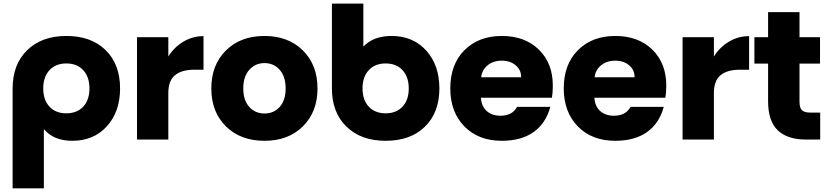

<svg xmlns="http://www.w3.org/2000/svg" viewBox="-20 -761 4529 1047"><path d="M374 6.8Q272.9 6.8 219.2 -57.1V266.1H48.8V-278.8Q48.8 -410.2 128.4 -487.5Q208 -564.9 341.8 -564.9Q477.1 -564.9 555.9 -487.8Q634.8 -410.6 634.8 -278.8Q634.8 -151.9 563 -72.5Q491.2 6.8 374 6.8ZM249.8 -378.4Q215.8 -341.8 215.8 -278.8Q215.8 -215.8 249.8 -179.4Q283.7 -143.1 341.8 -143.1Q399.9 -143.1 433.8 -179.4Q467.8 -215.8 467.8 -278.8Q467.8 -341.8 433.8 -378.4Q399.9 -415 341.8 -415Q283.7 -415 249.8 -378.4Z M727.1 0V-558.1H897.9V-453.1Q930.7 -504.9 981 -534.4Q1031.2 -564 1089.8 -564V-380.9H1041Q970.2 -380.9 934.1 -350.8Q897.9 -320.8 897.9 -253.9V0Z M1422.4 6.8Q1291.5 6.8 1211.9 -72Q1132.3 -150.9 1132.3 -278.8Q1132.3 -406.7 1211.9 -485.8Q1291.5 -564.9 1422.4 -564.9Q1552.2 -564.9 1631.8 -485.8Q1711.4 -406.7 1711.4 -278.8Q1711.4 -150.9 1631.8 -72Q1552.2 6.8 1422.4 6.8ZM1537.6 -278.8Q1537.6 -343.8 1505.1 -380.4Q1472.7 -417 1422.4 -417Q1372.1 -417 1339.4 -380.1Q1306.6 -343.3 1306.6 -278.8Q1306.6 -214.4 1339.1 -178.2Q1371.6 -142.1 1422.4 -142.1Q1473.1 -142.1 1505.4 -178.2Q1537.6 -214.4 1537.6 -278.8Z M2083 6.8Q1948.7 6.8 1869.4 -70.3Q1790 -147.5 1790 -278.8V-741.2H1961.4V-506.8Q2016.1 -564.9 2115.2 -564.9Q2232.4 -564.9 2304.2 -485.4Q2376 -405.8 2376 -278.8Q2376 -147 2297.1 -70.1Q2218.3 6.8 2083 6.8ZM1991 -378.4Q1957 -341.8 1957 -278.8Q1957 -215.8 1991 -179.4Q2024.9 -143.1 2083 -143.1Q2141.1 -143.1 2175 -179.4Q2209 -215.8 2209 -278.8Q2209 -341.8 2175 -378.4Q2141.1 -415 2083 -415Q2024.9 -415 1991 -378.4Z M2716.8 6.8Q2588.9 6.8 2512.2 -71.8Q2435.5 -150.4 2435.5 -278.8Q2435.5 -410.2 2512.9 -487.5Q2590.3 -564.9 2716.8 -564.9Q2842.3 -564.9 2918.5 -490.5Q2994.6 -416 2994.6 -293.9Q2994.6 -256.3 2989.7 -228H2602.5Q2605.5 -181.2 2634.3 -155.5Q2663.1 -129.9 2709 -129.9Q2773.4 -129.9 2799.8 -178.2H2981Q2956.1 -87.4 2888.9 -40.3Q2821.8 6.8 2716.8 6.8ZM2604 -339.8H2821.8Q2822.3 -379.4 2792.2 -404.8Q2762.2 -430.2 2716.8 -430.2Q2669.9 -430.2 2638.9 -404.8Q2607.9 -379.4 2604 -339.8Z M3335.4 6.8Q3207.5 6.8 3130.9 -71.8Q3054.2 -150.4 3054.2 -278.8Q3054.2 -410.2 3131.6 -487.5Q3209 -564.9 3335.4 -564.9Q3460.9 -564.9 3537.1 -490.5Q3613.3 -416 3613.3 -293.9Q3613.3 -256.3 3608.4 -228H3221.2Q3224.1 -181.2 3252.9 -155.5Q3281.7 -129.9 3327.6 -129.9Q3392.1 -129.9 3418.5 -178.2H3599.6Q3574.7 -87.4 3507.6 -40.3Q3440.4 6.8 3335.4 6.8ZM3222.7 -339.8H3440.4Q3440.9 -379.4 3410.9 -404.8Q3380.9 -430.2 3335.4 -430.2Q3288.6 -430.2 3257.6 -404.8Q3226.6 -379.4 3222.7 -339.8Z M3702.1 0V-558.1H3873V-453.1Q3905.8 -504.9 3956.1 -534.4Q4006.3 -564 4064.9 -564V-380.9H4016.1Q3945.3 -380.9 3909.2 -350.8Q3873 -320.8 3873 -253.9V0Z M4452.6 0H4375.5Q4273.9 0 4221.2 -50.3Q4168.5 -100.6 4168.5 -209V-414.1H4093.8V-558.1H4168.5V-694.8H4339.8V-558.1H4451.7V-414.1H4339.8V-206.1Q4339.8 -173.3 4353 -160.2Q4366.2 -147 4398.4 -147H4452.6Z"/></svg>

Font: Biathlonist
Style: Bold
Weight: 700
Designer: Go4gold
Foundry: Go4gold
Version: Version 3.010;FEAKit 1.0